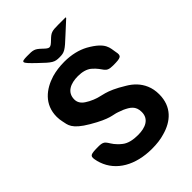

<svg xmlns="http://www.w3.org/2000/svg" viewBox="-260 -1013 1135 1135"><g transform="rotate(-45 307.0 -445.5)"><path d="M321 -106C278 -106 243 -114 219 -133C148 -188 174 -224 108 -224C41 -224 31 -220 37 -186C39 -174 42 -162 46 -151C81 -49 184 10 321 10C360 10 396 6 428 -4C512 -27 579 -83 579 -188C579 -217 574 -243 564 -266C546 -308 515 -339 476 -362C364 -431 336 -417 282 -440C265 -447 250 -455 238 -463C214 -478 202 -498 202 -521C202 -581 253 -604 315 -604C350 -604 380 -596 401 -579C459 -530 440 -501 506 -501C572 -501 583 -506 574 -547C566 -586 575 -627 470 -686C429 -708 378 -721 318 -721C279 -721 244 -716 212 -707C130 -682 56 -626 56 -522C56 -507 58 -492 61 -479C69 -443 66 -410 165 -352C274 -288 297 -298 332 -285C344 -281 354 -277 364 -273C402 -255 432 -238 432 -187C432 -128 382 -106 321 -106ZM281 -867C248 -898 239 -901 185 -900C131 -899 132 -893 199 -829C265 -765 276 -759 317 -759C357 -759 368 -765 435 -828L509 -896V-901H449C394 -901 385 -898 353 -867C320 -835 314 -835 281 -867Z"/></g></svg>

Font: Asimov Print
Style: A
Weight: 500
Designer: Google
Version: Version 2.000980: 2014